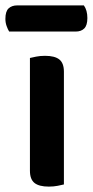

<svg xmlns="http://www.w3.org/2000/svg" viewBox="-43 -684 344 712"><path d="M138 8Q102 8 85 -5.5Q68 -19 68 -51V-469Q76 -471 91 -474Q106 -477 124 -477Q160 -477 177 -463.5Q194 -450 194 -418V0Q186 2 171 5Q156 8 138 8ZM-9 -567Q-14 -575 -18.5 -587.5Q-23 -600 -23 -614Q-23 -642 -11 -653Q1 -664 21 -664H268Q281 -646 281 -617Q281 -590 269.5 -578.5Q258 -567 238 -567Z"/></svg>

Font: Baloo Chettan 2 SemiBold
Style: Regular
Weight: 600
Designer: Maithili Shingre, Unnati Kotecha and Ek Type
Foundry: Ek Type
Version: Version 1.640;hotconv 1.0.111;makeotfexe 2.5.65597; ttfautoh